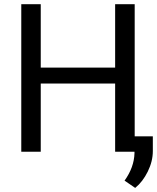

<svg xmlns="http://www.w3.org/2000/svg" viewBox="-20 -731 756 925"><path d="M628.9 0H534.7V-328.6H176.3V0H82.5V-710.9H176.3V-405.3H534.7V-710.9H628.9ZM631.3 174.3 580.1 139.2Q626 75.2 627.9 7.3V-74.2H716.3V-3.4Q716.3 45.9 692.1 95.2Q668 144.5 631.3 174.3Z"/></svg>

Font: RobotoInd
Style: Regular
Weight: 400
Designer: Google
Version: Version 2.001101; 2014